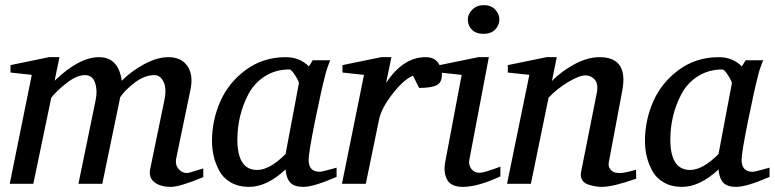

<svg xmlns="http://www.w3.org/2000/svg" viewBox="-20 -717 3024 749"><path d="M773 -26Q681 12 647 12Q605 12 582 -6.5Q559 -25 566 -58L621 -325Q631 -372 618 -398Q605 -424 583 -424Q543 -424 504 -393.5Q465 -363 449 -338L379 0H286L353 -326Q361 -363 351 -393.5Q341 -424 311 -424Q280 -424 241 -394Q202 -364 180 -336L110 0H18L104 -425L21 -434V-463L171 -494H212L193 -402Q289 -494 366 -494Q442 -494 455 -402Q494 -441 544 -467.5Q594 -494 637 -494Q687 -494 711 -459.5Q735 -425 723 -367L667 -97Q663 -74 676.5 -58Q690 -42 710 -42Q717 -42 773 -60Z M1293 -27Q1204 12 1163 12Q1128 12 1112.5 -4.5Q1097 -21 1094 -56Q1021 12 952 12Q910 12 880 -5.5Q850 -23 835 -51.5Q820 -80 813.5 -108.5Q807 -137 807 -167Q807 -247 839 -320.5Q871 -394 938.5 -444Q1006 -494 1095 -494Q1149 -494 1185 -458L1200 -482H1268Q1253 -444 1249 -425Q1235 -373 1209.5 -247.5Q1184 -122 1184 -93Q1184 -47 1227 -47Q1235 -47 1264 -55L1293 -63ZM1146 -392Q1147 -398 1132 -422Q1117 -446 1109 -446Q1055 -446 1013.5 -419.5Q972 -393 949.5 -350.5Q927 -308 916.5 -263Q906 -218 906 -173Q906 -54 983 -54Q1032 -54 1094 -116Z M1704 -427Q1704 -394 1682.5 -384Q1661 -374 1615 -374L1591 -422Q1554 -406 1511 -350.5Q1468 -295 1459 -252L1407 0H1314L1400 -425L1316 -434V-463L1467 -494H1507L1486 -393Q1552 -494 1640 -494Q1673 -494 1688.5 -473Q1704 -452 1704 -427Z M1928 -641Q1928 -618 1911.5 -601.5Q1895 -585 1867 -585Q1837 -585 1821 -601Q1805 -617 1805 -641Q1805 -662 1822.5 -679.5Q1840 -697 1868 -697Q1895 -697 1911.5 -680Q1928 -663 1928 -641ZM1932 -29Q1844 12 1786 12Q1739 12 1724 -16.5Q1709 -45 1717 -86L1781 -425L1695 -434V-463L1846 -494H1887L1811 -94Q1807 -74 1818.5 -58.5Q1830 -43 1850 -43Q1860 -43 1877 -48Q1894 -53 1912 -59.5Q1930 -66 1932 -67Z M2462 -20Q2371 12 2328 12Q2316 12 2303.5 10Q2291 8 2275 3Q2259 -2 2251 -15Q2243 -28 2247 -47L2308 -354Q2315 -390 2300 -406.5Q2285 -423 2264 -423Q2240 -423 2196.5 -397Q2153 -371 2120 -336L2051 0H1958L2045 -425L1961 -434V-463L2112 -494H2152L2133 -401Q2170 -439 2221 -466.5Q2272 -494 2319 -494Q2431 -494 2408 -366L2355 -84Q2352 -67 2361 -56.5Q2370 -46 2379.5 -44Q2389 -42 2398 -42Q2418 -42 2461 -55Z M2982 -27Q2893 12 2852 12Q2817 12 2801.5 -4.5Q2786 -21 2783 -56Q2710 12 2641 12Q2599 12 2569 -5.5Q2539 -23 2524 -51.5Q2509 -80 2502.5 -108.5Q2496 -137 2496 -167Q2496 -247 2528 -320.5Q2560 -394 2627.5 -444Q2695 -494 2784 -494Q2838 -494 2874 -458L2889 -482H2957Q2942 -444 2938 -425Q2924 -373 2898.5 -247.5Q2873 -122 2873 -93Q2873 -47 2916 -47Q2924 -47 2953 -55L2982 -63ZM2835 -392Q2836 -398 2821 -422Q2806 -446 2798 -446Q2744 -446 2702.5 -419.5Q2661 -393 2638.5 -350.5Q2616 -308 2605.5 -263Q2595 -218 2595 -173Q2595 -54 2672 -54Q2721 -54 2783 -116Z"/></svg>

Font: Veleka
Style: Italic
Weight: 400
Italic angle: -12°
Designer: Stefan Peev, Context Ltd, 2016; SIL International, 1997-2014.
Foundry: Stefan Peev, Context Ltd, 2016
Version: Version 1.000